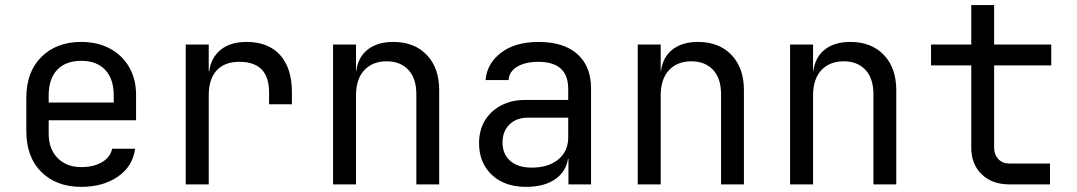

<svg xmlns="http://www.w3.org/2000/svg" viewBox="-20 -725 4234 755"><path d="M299.3 9.8Q202.1 9.8 142.8 -48.6Q83.5 -106.9 83.5 -210V-339.8Q83.5 -442.9 143.1 -501.5Q202.6 -560.1 299.3 -560.1Q363.8 -560.1 412.4 -533.9Q460.9 -507.8 488 -460.9Q515.1 -414.1 515.1 -350.1V-252H171.4V-200.2Q171.4 -139.2 206.5 -103.5Q241.7 -67.9 299.3 -67.9Q348.6 -67.9 381.3 -87.4Q414.1 -106.9 420.9 -140.1H511.2Q502.4 -71.3 444.1 -30.8Q385.7 9.8 299.3 9.8ZM171.4 -321.8H427.2V-350.1Q427.2 -415 393.6 -450.4Q359.9 -485.8 299.3 -485.8Q238.3 -485.8 204.8 -450.4Q171.4 -415 171.4 -350.1Z M710.4 0V-549.8H800.8V-444.8H802.7Q809.6 -498 847.7 -529.1Q885.7 -560.1 949.2 -560.1Q1035.2 -560.1 1081.5 -508.5Q1127.9 -457 1127.9 -361.8V-314.9H1038.1V-361.8Q1038.1 -481.9 921.4 -481.9Q862.8 -481.9 831.8 -448Q800.8 -414.1 800.8 -350.1V0Z M1289.6 0V-549.8H1379.9V-444.8H1380.9Q1387.7 -500 1425.8 -530Q1463.9 -560.1 1526.4 -560.1Q1609.4 -560.1 1658.2 -509Q1707 -458 1707 -370.1V0H1617.2V-354Q1617.2 -417 1585.7 -450.4Q1554.2 -483.9 1500.5 -483.9Q1444.8 -483.9 1412.4 -449Q1379.9 -414.1 1379.9 -350.1V0Z M2048.8 9.8Q1963.9 9.8 1913.8 -37.6Q1863.8 -85 1863.8 -162.1Q1863.8 -212.9 1886.7 -251Q1909.7 -289.1 1950.7 -310.5Q1991.7 -332 2044.9 -332H2214.4V-375Q2214.4 -481.9 2097.2 -481.9Q2045.9 -481.9 2013.9 -462.9Q1981.9 -443.8 1980 -410.2H1889.6Q1894.5 -475.1 1950.2 -517.6Q2005.9 -560.1 2097.2 -560.1Q2197.3 -560.1 2250.7 -512Q2304.2 -463.9 2304.2 -377.9V0H2215.3V-100.1H2213.4Q2205.6 -49.3 2162.4 -19.8Q2119.1 9.8 2048.8 9.8ZM2070.8 -65.9Q2136.2 -65.9 2175.3 -97.9Q2214.4 -129.9 2214.4 -185.1V-262.2H2054.7Q2010.7 -262.2 1983.4 -235.6Q1956.1 -209 1956.1 -165Q1956.1 -119.1 1986.3 -92.5Q2016.6 -65.9 2070.8 -65.9Z M2487.8 0V-549.8H2578.1V-444.8H2579.1Q2585.9 -500 2624 -530Q2662.1 -560.1 2724.6 -560.1Q2807.6 -560.1 2856.4 -509Q2905.3 -458 2905.3 -370.1V0H2815.4V-354Q2815.4 -417 2783.9 -450.4Q2752.4 -483.9 2698.7 -483.9Q2643.1 -483.9 2610.6 -449Q2578.1 -414.1 2578.1 -350.1V0Z M3086.9 0V-549.8H3177.2V-444.8H3178.2Q3185.1 -500 3223.1 -530Q3261.2 -560.1 3323.7 -560.1Q3406.7 -560.1 3455.6 -509Q3504.4 -458 3504.4 -370.1V0H3414.6V-354Q3414.6 -417 3383.1 -450.4Q3351.6 -483.9 3297.9 -483.9Q3242.2 -483.9 3209.7 -449Q3177.2 -414.1 3177.2 -350.1V0Z M3948.7 0Q3881.3 0 3840.3 -39.6Q3799.3 -79.1 3799.3 -145V-467.8H3641.1V-549.8H3799.3V-705.1H3889.2V-549.8H4113.8V-467.8H3889.2V-145Q3889.2 -117.2 3905.5 -99.6Q3921.9 -82 3948.7 -82H4108.9V0Z"/></svg>

Font: UDEV Gothic 35
Style: Regular
Weight: 400
Version: v2.1.0; ttfautohint (v1.8.4.7-5d5b-dirty) -l 6 -r 45 -G 200 